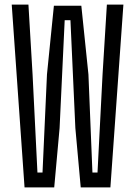

<svg xmlns="http://www.w3.org/2000/svg" viewBox="-20 -820 591 840"><path d="M87.4 0 31.3 -800H104.4L122.5 -494.4L143.8 -65.2H166L185.5 -494.4L215.8 -795H335.8L366.9 -494.4L384.4 -65.2H406.6L428.7 -494.4L447.6 -800H519.9L463 0H333.2L309.7 -259.6L288.2 -731.6H263L240.7 -259.6L217.2 0Z"/></svg>

Font: Big Shoulders Thin
Style: Regular
Weight: 100
Designer: Patric King
Foundry: XO Type Co
Version: Version 2.002